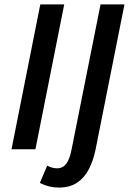

<svg xmlns="http://www.w3.org/2000/svg" viewBox="-20 -674 584 867"><path d="M245 173Q223 173 202.5 168Q182 163 160 152L193 74Q205 80 215.5 83Q226 86 238 86Q264 86 279.5 65Q295 44 303 2L434 -654H542L411 4Q401 52 381 90.5Q361 129 328 151Q295 173 245 173ZM32 0 162 -654H270L140 0Z"/></svg>

Font: Source Sans 3 SemiBold
Style: Italic
Weight: 600
Italic angle: -11°
Designer: Paul D. Hunt
Foundry: Adobe
Version: Version 3.046;hotconv 1.0.118;makeotfexe 2.5.65603